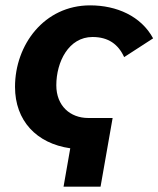

<svg xmlns="http://www.w3.org/2000/svg" viewBox="-20 -549 591 716"><path d="M217 147H355L400 -109H309C242 -109 190 -154 190 -231C190 -318 236 -411 325 -411C384 -411 421 -384 443 -336L551 -406C506 -489 415 -529 316 -529C145 -529 36 -382 36 -225C36 -99 116 -14 242 4Z"/></svg>

Font: Fixel Display
Style: Bold Italic
Weight: 700
Italic angle: -10°
Designer: AlfaBravo + MacPaw
Foundry: Kyrylo Tkachov, Marchela Mozhyna, Serhii Makarenko, Maria Weinstein, Zakhar Kryvoshyya
Version: Version 1.210;Glyphs 3.2 (3217)